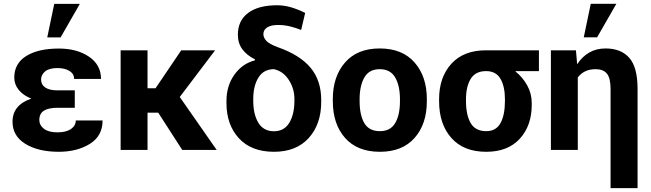

<svg xmlns="http://www.w3.org/2000/svg" viewBox="-20 -795 3453 1018"><path d="M285.2 -223.6Q237.8 -223.6 213.1 -208.3Q188.5 -192.9 188.5 -158.7Q188.5 -130.9 213.1 -112.1Q237.8 -93.3 284.2 -93.3Q331.1 -93.3 356.4 -111.1Q381.8 -128.9 381.8 -156.2H523.9Q523.9 -73.7 456.1 -32Q388.2 9.8 292 9.8Q182.6 9.8 114.5 -32.2Q46.4 -74.2 46.4 -149.4Q46.4 -194.3 71.5 -224.9Q96.7 -255.4 146 -272Q102.5 -289.6 79.1 -318.6Q55.7 -347.7 55.7 -383.8Q55.7 -458.5 119.1 -498Q182.6 -537.6 292 -537.6Q388.2 -537.6 451.9 -494.4Q515.6 -451.2 515.6 -376.5H373Q373 -403.3 348.6 -418.7Q324.2 -434.1 284.7 -434.1Q240.7 -434.1 219.2 -416.3Q197.8 -398.4 197.8 -373.5Q197.8 -346.2 220 -331.1Q242.2 -315.9 285.2 -315.9H376.5V-223.6ZM267.6 -774.4H403.3L301.3 -596.7H230.5Z M818.8 -197.8H762.2V0H619.6V-528.3H762.2V-327.1H804.7L940.9 -528.3H1120.6L933.1 -280.8L1128.9 0H946.3Z M1241.2 -610.8Q1241.2 -685.5 1295.4 -726.3Q1349.6 -767.1 1449.2 -767.1Q1486.3 -767.1 1522.2 -756.6Q1558.1 -746.1 1598.1 -726.6L1576.7 -636.2Q1549.8 -647 1518.8 -654.8Q1487.8 -662.6 1454.6 -662.6Q1417 -662.6 1396.7 -649.7Q1376.5 -636.7 1376.5 -614.3Q1376.5 -595.7 1392.1 -578.6Q1407.7 -561.5 1452.6 -544.9Q1569.8 -503.9 1626.5 -436Q1683.1 -368.2 1683.1 -264.6V-254.9Q1683.1 -136.2 1616.9 -63.2Q1550.8 9.8 1432.6 9.8Q1313 9.8 1246.8 -61.8Q1180.7 -133.3 1180.7 -249V-258.8Q1180.7 -340.3 1222.9 -399.2Q1265.1 -458 1330.6 -474.6L1332.5 -480Q1288.1 -502 1264.6 -534.2Q1241.2 -566.4 1241.2 -610.8ZM1322.8 -260.7Q1322.8 -189 1349.9 -144Q1377 -99.1 1432.6 -99.1Q1486.8 -99.1 1513.9 -144Q1541 -189 1541 -260.7V-270.5Q1541 -325.2 1511.2 -371.3Q1481.4 -417.5 1432.6 -428.2Q1377.9 -428.2 1350.3 -383.8Q1322.8 -339.4 1322.8 -270.5Z M1744.6 -269Q1744.6 -389.6 1809.6 -463.9Q1874.5 -538.1 1993.2 -538.1Q2112.8 -538.1 2178 -463.9Q2243.2 -389.6 2243.2 -269V-258.8Q2243.2 -137.2 2178.2 -63.7Q2113.3 9.8 1994.1 9.8Q1874.5 9.8 1809.6 -63.7Q1744.6 -137.2 1744.6 -258.8ZM1886.7 -258.8Q1886.7 -185.1 1911.6 -142.3Q1936.5 -99.6 1994.1 -99.6Q2050.3 -99.6 2075.4 -142.6Q2100.6 -185.5 2100.6 -258.8V-269Q2100.6 -340.8 2075.2 -384.5Q2049.8 -428.2 1993.2 -428.2Q1937 -428.2 1911.9 -384.3Q1886.7 -340.3 1886.7 -269Z M2837.4 -418H2713.4L2712.9 -416.5Q2752 -384.8 2775.6 -341.6Q2799.3 -298.3 2799.3 -249V-238.8Q2799.3 -128.9 2736.1 -59.6Q2672.9 9.8 2558.1 9.8Q2438 9.8 2373 -63.7Q2308.1 -137.2 2308.1 -258.8V-269Q2308.1 -385.3 2373 -456.8Q2438 -528.3 2557.1 -528.3H2837.4ZM2450.7 -258.8Q2450.7 -185.1 2475.6 -142.3Q2500.5 -99.6 2558.1 -99.6Q2610.4 -99.6 2633.8 -142.6Q2657.2 -185.5 2657.2 -258.8V-269Q2657.2 -336.4 2633.5 -377.2Q2609.9 -418 2557.1 -418Q2501 -418 2475.8 -377Q2450.7 -335.9 2450.7 -269Z M3033.7 -528.3 3040 -456.5 3041.5 -456.1Q3066.9 -495.1 3104.5 -516.6Q3142.1 -538.1 3190.4 -538.1Q3272.5 -538.1 3316.4 -488.5Q3360.4 -439 3360.4 -323.7V202.6H3217.3V-323.2Q3217.3 -380.9 3198 -404.5Q3178.7 -428.2 3138.2 -428.2Q3106 -428.2 3082.5 -416.7Q3059.1 -405.3 3043.5 -384.3V0H2900.9V-528.3ZM3112.3 -774.9H3248L3146 -597.2H3075.2Z"/></svg>

Font: Roboto Web
Style: Bold
Weight: 700
Designer: Google
Version: Version 1.200310; 2013